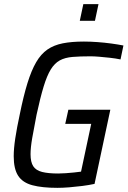

<svg xmlns="http://www.w3.org/2000/svg" viewBox="-20 -896 614 924"><path d="M256 8Q183 8 136 -4.5Q89 -17 67.5 -50Q46 -83 46 -144Q46 -181 53.5 -230.5Q61 -280 75 -345Q93 -434 112 -495.5Q131 -557 154 -596.5Q177 -636 208 -657.5Q239 -679 282 -687.5Q325 -696 384 -696Q414 -696 448.5 -693.5Q483 -691 516 -686.5Q549 -682 574 -677L560 -610Q536 -615 508.5 -618Q481 -621 457 -623Q433 -625 415 -625Q365 -625 329 -622Q293 -619 268 -605.5Q243 -592 224.5 -562Q206 -532 190 -479.5Q174 -427 156 -344Q143 -278 135 -231.5Q127 -185 127 -154Q127 -116 140 -96Q153 -76 182.5 -68.5Q212 -61 260 -61Q277 -61 297 -62.5Q317 -64 337 -66Q357 -68 370 -70L419 -300H294L309 -368H511L435 -11Q407 -5 375.5 -1Q344 3 313 5.5Q282 8 256 8ZM364 -796 381 -876H454L437 -796Z"/></svg>

Font: Saira SemiCondensed
Style: Italic
Weight: 400
Width: 4
Italic angle: -12°
Designer: Hector Gatti with collaboration of the Omnibus-Type team
Foundry: Omnibus-Type
Version: Version 1.101